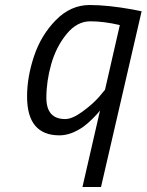

<svg xmlns="http://www.w3.org/2000/svg" viewBox="-20 -530 585 766"><path d="M217 10Q153 10 120.5 -28.5Q88 -67 88 -145Q88 -223 116 -306.5Q144 -390 203 -450Q262 -510 338 -510Q410 -510 510 -492L545 -485L383 216H309L379 -89Q370 -77 350 -57Q330 -37 312 -24Q263 10 217 10ZM458 -430Q394 -445 340.5 -445Q287 -445 245.5 -394Q204 -343 184.5 -274.5Q165 -206 165 -140Q165 -55 240 -55Q268 -55 308 -84Q348 -113 374 -142L399 -172Z"/></svg>

Font: Titillium Web
Style: Italic
Weight: 400
Italic angle: -13°
Version: Version 1.002;PS 57.000;hotconv 1.0.70;makeotf.lib2.5.55311